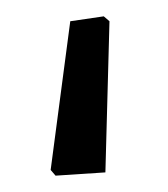

<svg xmlns="http://www.w3.org/2000/svg" viewBox="-20 -68 206 235"><path d="M48 147 42 140 66 -42 107 -48 114 -42 109 143Z"/></svg>

Font: Alegreya Sans SC
Style: Regular
Weight: 400
Designer: Juan Pablo del Peral
Foundry: Huerta Tipografica
Version: Version 2.007